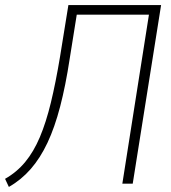

<svg xmlns="http://www.w3.org/2000/svg" viewBox="-35 -725 674 758"><path d="M0 13 -15 -19Q31 -45 64.5 -85.5Q98 -126 122.5 -184Q147 -242 166 -320.5Q185 -399 202 -501L235 -705H601L489 0H448L553 -667H268L240 -492Q224 -387 202.5 -304.5Q181 -222 152.5 -161.5Q124 -101 86.5 -58Q49 -15 0 13Z"/></svg>

Font: Nunito Sans 10pt Condensed ExtraLight
Style: Italic
Weight: 250
Width: 3
Italic angle: -9°
Designer: Vernon Adams
Foundry: Vernon Adams
Version: Version 3.101;gftools[0.9.27]